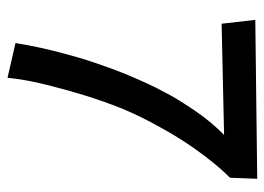

<svg xmlns="http://www.w3.org/2000/svg" viewBox="-120 -598 728 529"><g transform="rotate(90 244.5 -334.0)"><path d="M45.9 -580.1 35.2 -672.9 473.1 -678.2 470.2 -603Q448.2 -581.1 428.5 -556.6Q408.7 -532.2 391.1 -507.3Q373.5 -482.4 358.4 -457.8Q343.3 -433.1 331.1 -410.6Q302.7 -360.4 279.8 -306.2Q269.5 -280.3 260 -253.4Q250.5 -226.6 242.2 -199.2Q228 -153.3 213.9 -96.7Q199.7 -40 194.8 9.8L99.1 -12.2Q105 -48.3 112.5 -82.8Q120.1 -117.2 128.9 -148.9Q137.2 -180.7 146.2 -209Q155.3 -237.3 164.1 -261.2Q173.8 -289.6 184.6 -315.4Q195.3 -341.3 206.1 -365.2Q214.4 -383.8 223.9 -402.6Q233.4 -421.4 244.1 -440.9Q262.7 -473.6 289.8 -512.7Q316.9 -551.8 352.1 -586.9Z"/></g></svg>

Font: Preahvihear
Style: Regular
Weight: 400
Designer: Danh Hong
Version: Version 8.002; ttfautohint (v1.8.3)